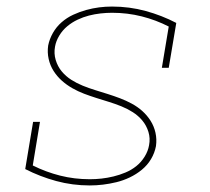

<svg xmlns="http://www.w3.org/2000/svg" viewBox="-20 -558 640 586"><path d="M254 8Q201 8 151.5 -5.5Q102 -19 57 -42L81 -186H102L80 -53Q120 -33 163.5 -22Q207 -11 254 -11Q272 -11 290 -13Q308 -15 326.5 -19.5Q345 -24 363 -31.5Q381 -39 396 -51Q411 -63 421.5 -80Q432 -97 435 -115Q439 -136 433 -155.5Q427 -175 414.5 -190Q402 -205 385.5 -215.5Q369 -226 350.5 -233.5Q332 -241 312.5 -247Q293 -253 274 -259Q255 -265 236.5 -272Q218 -279 200.5 -289Q183 -299 168.5 -312Q154 -325 143.5 -341.5Q133 -358 128.5 -378Q124 -398 127 -419Q131 -439 141.5 -457.5Q152 -476 168 -490Q184 -504 203.5 -513Q223 -522 243 -527.5Q263 -533 282.5 -535.5Q302 -538 322 -538Q375 -538 424.5 -524.5Q474 -511 518 -488L495 -351H474L495 -477Q456 -497 412.5 -508Q369 -519 322 -519Q305 -519 287 -517Q269 -515 251.5 -510.5Q234 -506 217 -498Q200 -490 185.5 -478Q171 -466 161 -449.5Q151 -433 148 -416Q144 -395 150 -375Q156 -355 168.5 -340Q181 -325 197.5 -314.5Q214 -304 232.5 -296.5Q251 -289 270.5 -283Q290 -277 309 -271Q328 -265 346.5 -258Q365 -251 382.5 -241.5Q400 -232 414.5 -219Q429 -206 439.5 -189.5Q450 -173 454.5 -153Q459 -133 456 -112Q452 -91 441 -72.5Q430 -54 413 -40Q396 -26 376 -16.5Q356 -7 335.5 -2Q315 3 294.5 5.5Q274 8 254 8Z"/></svg>

Font: Iosevka Curly Slab ThEx
Style: Italic
Weight: 100
Width: 7
Italic angle: -9°
Monospace: yes
Designer: Belleve Invis
Foundry: Belleve Invis
Version: Version 11.1.0; ttfautohint (v1.8.3)